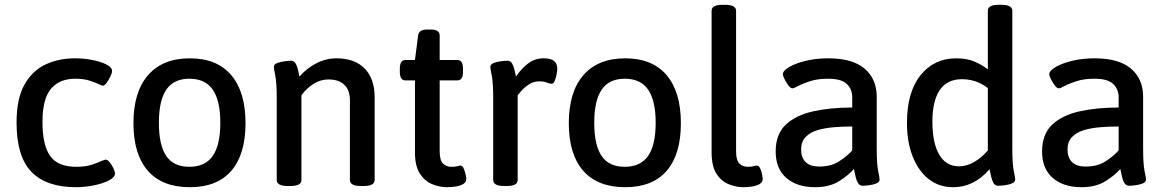

<svg xmlns="http://www.w3.org/2000/svg" viewBox="-20 -773 4860 800"><path d="M297 7Q173 7 111 -57Q49 -121 49 -262Q49 -362 82 -420.5Q115 -479 170 -504.5Q225 -530 292 -530Q330 -530 365.5 -523Q401 -516 424 -504Q447 -492 447 -477Q447 -469 440 -454.5Q433 -440 424.5 -428Q416 -416 408 -416Q406 -416 395 -421Q382 -427 356.5 -436Q331 -445 293 -445Q228 -445 192.5 -403Q157 -361 157 -265Q157 -168 189 -123Q221 -78 298 -78Q338 -78 365.5 -87.5Q393 -97 407 -104Q412 -105 415 -106.5Q418 -108 420 -108Q428 -108 437 -97Q446 -86 452.5 -72Q459 -58 459 -50Q459 -34 433.5 -21Q408 -8 370.5 -0.5Q333 7 297 7Z M771 7Q656 7 596 -61.5Q536 -130 536 -260Q536 -390 597 -460Q658 -530 771 -530Q884 -530 943.5 -460Q1003 -390 1003 -260Q1003 -130 944 -61.5Q885 7 771 7ZM769 -78Q835 -78 866.5 -123.5Q898 -169 898 -261Q898 -354 866.5 -399.5Q835 -445 769 -445Q704 -445 673 -399.5Q642 -354 642 -261Q642 -169 672.5 -123.5Q703 -78 769 -78Z M1179 2Q1133 2 1133 -23V-364Q1133 -429 1127 -458Q1121 -487 1121 -494Q1121 -505 1135.5 -510.5Q1150 -516 1167 -518Q1184 -520 1192 -520Q1205 -520 1211.5 -509Q1218 -498 1221.5 -482.5Q1225 -467 1228 -454Q1257 -488 1297.5 -509Q1338 -530 1382 -530Q1458 -530 1499.5 -487.5Q1541 -445 1541 -368V-23Q1541 2 1495 2H1484Q1438 2 1438 -23V-356Q1438 -397 1415 -419.5Q1392 -442 1348 -442Q1315 -442 1285.5 -423Q1256 -404 1236 -376V-23Q1236 2 1190 2Z M1843 7Q1812 7 1781 -5.5Q1750 -18 1729.5 -49.5Q1709 -81 1709 -138V-438H1669Q1646 -438 1646 -474V-487Q1646 -523 1669 -523H1709L1722 -625Q1725 -650 1760 -650H1776Q1812 -650 1812 -625V-523H1886Q1909 -523 1909 -487V-474Q1909 -438 1886 -438H1812V-143Q1812 -105 1826 -91.5Q1840 -78 1861 -78Q1878 -78 1885.5 -80.5Q1893 -83 1899 -83Q1907 -83 1912 -71Q1917 -59 1920 -46Q1923 -33 1923 -29Q1923 -13 1909 -5.5Q1895 2 1876 4.5Q1857 7 1843 7Z M2081 2Q2035 2 2035 -23V-364Q2035 -429 2029 -458Q2023 -487 2023 -494Q2023 -505 2037 -510.5Q2051 -516 2068 -518Q2085 -520 2094 -520Q2107 -520 2113.5 -509Q2120 -498 2123.5 -482.5Q2127 -467 2130 -454Q2153 -488 2181 -509Q2209 -530 2244 -530Q2275 -530 2288.5 -519Q2302 -508 2302 -486Q2302 -477 2299 -462Q2296 -447 2291 -435.5Q2286 -424 2279 -424Q2269 -424 2258.5 -429Q2248 -434 2226 -434Q2202 -434 2182.5 -420.5Q2163 -407 2151 -393Q2139 -379 2137 -376V-23Q2137 2 2092 2Z M2585 7Q2470 7 2410 -61.5Q2350 -130 2350 -260Q2350 -390 2411 -460Q2472 -530 2585 -530Q2698 -530 2757.5 -460Q2817 -390 2817 -260Q2817 -130 2758 -61.5Q2699 7 2585 7ZM2583 -78Q2649 -78 2680.5 -123.5Q2712 -169 2712 -261Q2712 -354 2680.5 -399.5Q2649 -445 2583 -445Q2518 -445 2487 -399.5Q2456 -354 2456 -261Q2456 -169 2486.5 -123.5Q2517 -78 2583 -78Z M3078 7Q3047 7 3016 -5.5Q2985 -18 2965 -49.5Q2945 -81 2945 -138V-728Q2945 -753 2990 -753H3001Q3047 -753 3047 -728V-143Q3047 -105 3061 -91.5Q3075 -78 3096 -78Q3113 -78 3120.5 -80.5Q3128 -83 3134 -83Q3142 -83 3147.5 -71Q3153 -59 3155.5 -46Q3158 -33 3158 -29Q3158 -13 3144 -5.5Q3130 2 3111 4.5Q3092 7 3078 7Z M3376 7Q3301 7 3256.5 -31.5Q3212 -70 3212 -142Q3212 -214 3254 -253.5Q3296 -293 3368 -309Q3440 -325 3531 -325V-368Q3531 -401 3508.5 -423Q3486 -445 3430 -445Q3387 -445 3356 -435Q3325 -425 3306.5 -415Q3288 -405 3282 -405Q3274 -405 3265 -417Q3256 -429 3249 -443Q3242 -457 3242 -464Q3242 -478 3268 -493.5Q3294 -509 3337 -519.5Q3380 -530 3431 -530Q3532 -530 3582.5 -487Q3633 -444 3633 -370V-156Q3633 -90 3639 -61Q3645 -32 3645 -25Q3645 -14 3631 -8.5Q3617 -3 3600 -1Q3583 1 3575 1Q3562 1 3555 -10.5Q3548 -22 3544.5 -38.5Q3541 -55 3538 -69Q3516 -43 3476 -18Q3436 7 3376 7ZM3393 -79Q3441 -79 3473.5 -99Q3506 -119 3531 -146V-246Q3493 -246 3455.5 -243Q3418 -240 3387 -231Q3356 -222 3337 -202.5Q3318 -183 3318 -150Q3318 -116 3337 -97.5Q3356 -79 3393 -79Z M3951 7Q3893 7 3850 -26.5Q3807 -60 3783 -120.5Q3759 -181 3759 -261Q3759 -389 3815.5 -459.5Q3872 -530 3964 -530Q4008 -530 4039 -517Q4070 -504 4096 -484V-728Q4096 -753 4141 -753H4152Q4198 -753 4198 -728V-156Q4198 -90 4204 -61Q4210 -32 4210 -25Q4210 -14 4196 -8.5Q4182 -3 4165 -1Q4148 1 4139 1Q4126 1 4119.5 -10.5Q4113 -22 4109.5 -38.5Q4106 -55 4103 -68Q4039 7 3951 7ZM3976 -80Q4008 -80 4039 -98Q4070 -116 4096 -146V-406Q4048 -443 3988 -443Q3926 -443 3895.5 -397.5Q3865 -352 3865 -267Q3865 -177 3893.5 -128.5Q3922 -80 3976 -80Z M4486 7Q4411 7 4366.5 -31.5Q4322 -70 4322 -142Q4322 -214 4364 -253.5Q4406 -293 4478 -309Q4550 -325 4641 -325V-368Q4641 -401 4618.5 -423Q4596 -445 4540 -445Q4497 -445 4466 -435Q4435 -425 4416.5 -415Q4398 -405 4392 -405Q4384 -405 4375 -417Q4366 -429 4359 -443Q4352 -457 4352 -464Q4352 -478 4378 -493.5Q4404 -509 4447 -519.5Q4490 -530 4541 -530Q4642 -530 4692.5 -487Q4743 -444 4743 -370V-156Q4743 -90 4749 -61Q4755 -32 4755 -25Q4755 -14 4741 -8.5Q4727 -3 4710 -1Q4693 1 4685 1Q4672 1 4665 -10.5Q4658 -22 4654.5 -38.5Q4651 -55 4648 -69Q4626 -43 4586 -18Q4546 7 4486 7ZM4503 -79Q4551 -79 4583.5 -99Q4616 -119 4641 -146V-246Q4603 -246 4565.5 -243Q4528 -240 4497 -231Q4466 -222 4447 -202.5Q4428 -183 4428 -150Q4428 -116 4447 -97.5Q4466 -79 4503 -79Z"/></svg>

Font: Asap Medium
Style: Regular
Weight: 500
Designer: Pablo Cosgaya
Foundry: Omnibus-Type
Version: Version 3.001; ttfautohint (v1.8.3)